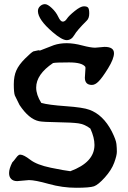

<svg xmlns="http://www.w3.org/2000/svg" viewBox="-20 -887 609 917"><path d="M394 -788.1Q348.1 -742.7 334.5 -719Q320.8 -695.3 298.3 -695.3Q275.9 -695.3 231 -733.9Q161.6 -793.5 161.1 -834Q161.1 -848.1 171.6 -857.7Q182.1 -867.2 194.8 -867.2Q207.5 -867.2 227.5 -848.4Q247.6 -829.6 258.3 -806.6Q269 -783.7 279.8 -783.7Q290.5 -783.7 299.6 -797.6Q308.6 -811.5 336.7 -834.2Q364.7 -856.9 380.6 -856.9Q396.5 -856.9 401.4 -849.6Q406.2 -842.3 406.2 -822.8Q406.2 -799.3 394 -788.1ZM72.3 -147.5 74.2 -148.4H77.1Q92.8 -148.4 124.5 -124Q156.2 -99.6 222.7 -85.9Q289.1 -72.3 315.9 -69.3Q431.2 -111.8 431.2 -194.8Q431.2 -230 411.6 -272.9Q385.3 -293.5 354.7 -297.9Q324.2 -302.2 254.9 -303.2Q185.5 -304.2 166.5 -308.1Q118.2 -317.9 73.2 -385.7L50.8 -431.2Q45.9 -445.3 45.9 -484.4Q45.9 -523.4 58.1 -550.8Q70.3 -578.1 99.6 -607.2Q128.9 -636.2 139.2 -641.6L164.1 -647L168.9 -646H171.9L237.3 -671.4Q265.1 -680.7 298.6 -680.7Q332 -680.7 372.6 -669.9Q413.1 -659.2 434.6 -659.2L479 -663.1H479.5Q524.4 -663.1 524.4 -632.8Q524.4 -606.4 496.1 -560.5Q467.8 -514.6 450.7 -498Q434.6 -481.4 418.9 -481.4Q385.7 -481.4 385.3 -515.6L388.2 -561.5L387.7 -567.4Q372.6 -588.9 310.1 -588.9Q245.6 -588.9 233.4 -585.9Q152.8 -531.7 152.8 -468.8Q152.8 -434.1 177.2 -395.5Q211.4 -385.7 294.2 -379.9Q377 -374 406.7 -362.8Q472.2 -339.4 513.7 -259.8Q534.2 -218.8 536.1 -199.2Q538.1 -179.7 538.1 -162.1Q538.1 -144.5 525.4 -109.9Q512.7 -75.2 481 -39.8Q449.2 -4.4 429 2.7Q408.7 9.8 343.5 9.8Q278.3 9.8 212.9 -8.5Q147.5 -26.9 118.2 -26.9L62.5 -22H61.5Q43.9 -22 33.7 -32Q23.4 -42 23.4 -59.6V-61Q23.4 -81.1 38.6 -111.3Q46.4 -119.1 55.2 -131.3Q63 -142.6 70.8 -147.5Z"/></svg>

Font: Drukaatie burti
Style: Demi
Weight: 600
Version: Version 0.14